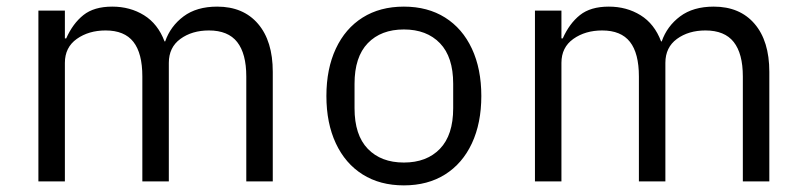

<svg xmlns="http://www.w3.org/2000/svg" viewBox="-20 -548 2440 580"><path d="M96 -516H176V-432H180Q200 -477 232 -502.5Q264 -528 319 -528Q373 -528 415 -502Q457 -476 477 -423H479Q495 -469 534.5 -498.5Q574 -528 636 -528Q715 -528 759.5 -476Q804 -424 804 -331V0H724V-317Q724 -386 696.5 -421Q669 -456 611 -456Q560 -456 525 -430.5Q490 -405 490 -358V0H410V-317Q410 -387 383 -421.5Q356 -456 299 -456Q248 -456 212 -430.5Q176 -405 176 -358V0H96Z M966 -258Q966 -340 994.5 -401Q1023 -462 1075.5 -495Q1128 -528 1200 -528Q1272 -528 1324.5 -495Q1377 -462 1405.5 -401Q1434 -340 1434 -258Q1434 -176 1405.5 -115Q1377 -54 1324.5 -21Q1272 12 1200 12Q1128 12 1075.5 -21Q1023 -54 994.5 -115Q966 -176 966 -258ZM1349 -221V-295Q1349 -376 1309 -417.5Q1269 -459 1200 -459Q1131 -459 1091 -417.5Q1051 -376 1051 -295V-221Q1051 -140 1091 -98.5Q1131 -57 1200 -57Q1269 -57 1309 -98.5Q1349 -140 1349 -221Z M1596 -516H1676V-432H1680Q1700 -477 1732 -502.5Q1764 -528 1819 -528Q1873 -528 1915 -502Q1957 -476 1977 -423H1979Q1995 -469 2034.5 -498.5Q2074 -528 2136 -528Q2215 -528 2259.5 -476Q2304 -424 2304 -331V0H2224V-317Q2224 -386 2196.5 -421Q2169 -456 2111 -456Q2060 -456 2025 -430.5Q1990 -405 1990 -358V0H1910V-317Q1910 -387 1883 -421.5Q1856 -456 1799 -456Q1748 -456 1712 -430.5Q1676 -405 1676 -358V0H1596Z"/></svg>

Font: iA Writer Quattro V
Style: Regular
Weight: 400
Designer: Mike Abbink, Paul van der Laan, Pieter van Rosmalen, Oliver Reichenstein
Foundry: Information Architects Inc.
Version: Version 2.000